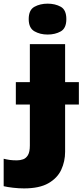

<svg xmlns="http://www.w3.org/2000/svg" viewBox="-91 -796 454 1056"><path d="M66.9 -690.9Q66.9 -741.2 98.1 -758.5Q129.4 -775.9 170.9 -775.9Q212.4 -775.9 243.2 -758.8Q273.9 -741.7 273.9 -690.9Q273.9 -640.6 243.2 -623.3Q212.4 -606 170.9 -606Q129.4 -606 98.1 -624Q66.9 -642.1 66.9 -690.9ZM41 240.2Q13.2 240.2 -19 236.6Q-51.3 232.9 -70.8 228V77.1Q-52.7 81.5 -36.9 83.7Q-21 85.9 2 85.9Q20 85.9 36.4 80.1Q52.7 74.2 63 56.6Q73.2 39.1 73.2 3.9V-221.2H-3.9V-344.2H73.2V-553.2H267.1V-344.2H342.8V-221.2H267.1V39.1Q267.1 91.8 245.8 137.7Q224.6 183.6 175 211.9Q125.5 240.2 41 240.2Z"/></svg>

Font: Open Sans ExtraBold
Style: Regular
Weight: 800
Designer: Monotype Design Team
Foundry: Monotype Imaging Inc.
Version: Version 3.003; ttfautohint (v1.8.4)